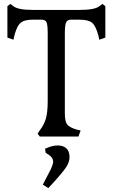

<svg xmlns="http://www.w3.org/2000/svg" viewBox="-20 -701 579 986"><path d="M173 -15 184 -31Q207 -61 216 -93.5Q225 -126 225 -182V-530Q225 -573 219 -586.5Q213 -600 193 -600H152Q119 -600 101.5 -593Q84 -586 73.5 -569Q63 -552 54 -519L49 -497L18 -508V-669L33 -681L49 -669Q73 -650 151 -650H388Q467 -650 490 -669L506 -681L521 -669V-508L490 -497L485 -519Q472 -568 453 -584Q434 -600 387 -600H345Q326 -600 319.5 -586Q313 -572 313 -530V-120Q313 -78 324.5 -62.5Q336 -47 372 -36L394 -31L383 0H184ZM200 247 242 166Q253 141 253 129Q253 110 232 95L215 84L211 63L228 56Q253 46 277 46Q304 46 320.5 60.5Q337 75 337 106Q337 132 319 158.5Q301 185 263 227L228 265Z"/></svg>

Font: Kurale
Style: Regular
Weight: 400
Designer: Eduardo Rodriguez Tunni
Foundry: Eduardo Rodriguez Tunni
Version: Version 2.000